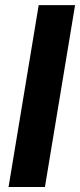

<svg xmlns="http://www.w3.org/2000/svg" viewBox="-20 -748 320 768"><path d="M280.3 -727.5 159.7 0H14.2L134.8 -727.5Z"/></svg>

Font: Inter 20pt
Style: Bold Italic
Weight: 700
Italic angle: -9.3988°
Version: Version 4.001;git-66647c0bb